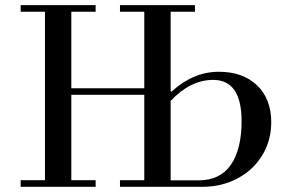

<svg xmlns="http://www.w3.org/2000/svg" viewBox="-20 -720 1096 740"><path d="M59.6 0V-25.4H153.3V-674.8H59.6V-700.2H348.6V-674.8H254.9V-379.9H536.1V-674.8H442.4V-700.2H731.4V-674.8H637.7V-369.1L641.1 -366.7Q724.6 -443.4 823.7 -443.4Q916.5 -443.4 970.9 -390.9Q1025.4 -338.4 1025.4 -249Q1025.4 -178.7 991 -121.8Q956.5 -64.9 895.8 -32.5Q835 0 759.8 0H442.4V-25.4H536.1V-354.5H254.9V-25.4H348.6V0ZM637.7 -24.9H745.1Q828.6 -24.9 869.9 -85Q911.1 -145 911.1 -252.9Q911.1 -412.1 801.3 -412.1Q713.9 -412.1 637.7 -331.1Z"/></svg>

Font: Theano Didot
Style: Regular
Weight: 400
Designer: Alexey Kryukov
Version: Version 2.0